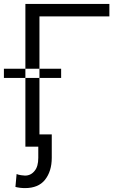

<svg xmlns="http://www.w3.org/2000/svg" viewBox="-36 -749 630 983"><path d="M166 -665V2H94V-729H524V-665ZM277 -397H-16V-350H277ZM194 172Q160 214 92 214Q66 214 43 208L49 142Q58 146 72 148L92 150Q122 150 141 126Q160 104 160 59V-61H229V59Q229 128 194 172Z"/></svg>

Font: Sinter Normal
Style: Regular
Weight: 350
Foundry: Adobe & rsms
Version: Version 1.000